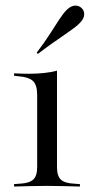

<svg xmlns="http://www.w3.org/2000/svg" viewBox="-20 -683 336 703"><path d="M116.1 -206.5V-335.5Q116.1 -371 101.2 -385.9Q86.3 -400.8 46 -404L31.5 -405.6V-414.5Q50.8 -413.7 61.7 -413.3Q72.6 -412.9 84.7 -412.9Q114.5 -412.9 141.1 -415.7Q167.7 -418.5 188.7 -424.2V-414.5V-206.5ZM152.4 -2.4Q121 -2.4 92.3 -1.6Q63.7 -0.8 31.5 0V-8.9L52.4 -10.5Q87.1 -12.1 101.6 -25.4Q116.1 -38.7 116.1 -71V-206.5H188.7V-71Q188.7 -38.7 202.8 -25.4Q216.9 -12.1 251.6 -10.5L272.6 -8.9V0Q240.3 -0.8 211.7 -1.6Q183.1 -2.4 152.4 -2.4ZM118.5 -485.5 114.5 -490.3Q142.7 -527.4 162.1 -557.7Q181.5 -587.9 196.4 -610.9Q211.3 -633.9 225 -647.6Q240.3 -662.1 254.8 -662.5Q269.4 -662.9 279 -653.2Q288.7 -644.4 288.3 -629.8Q287.9 -615.3 273.4 -600Q264.5 -590.3 249.6 -579.4Q234.7 -568.5 214.9 -554.8Q195.2 -541.1 171 -524.2Q146.8 -507.3 118.5 -485.5Z"/></svg>

Font: Playfair 144pt SemiExpanded Light
Style: Regular
Weight: 300
Width: 6
Designer: Claus Eggers Sørensen
Foundry: Claus Eggers Sørensen
Version: Version 2.203